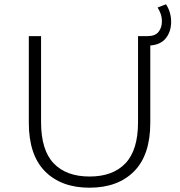

<svg xmlns="http://www.w3.org/2000/svg" viewBox="-20 -868 836 893"><path d="M396 5Q265 5 189.5 -71Q114 -147 114 -297V-700H171V-300Q171 -170 229.5 -108.5Q288 -47 397 -47Q505 -47 563.5 -108.5Q622 -170 622 -300V-700H679V-297Q679 -147 603.5 -71Q528 5 396 5ZM652 -656V-700H666Q702 -700 717.5 -720Q733 -740 733 -768Q733 -787 727.5 -803Q722 -819 713 -833L752 -848Q763 -832 769.5 -811Q776 -790 776 -767Q776 -719 749 -687.5Q722 -656 666 -656Z"/></svg>

Font: Montserrat-Alt1 Light
Style: Regular
Weight: 300
Designer: Differentunic
Foundry: Differentunic
Version: Version 7.222